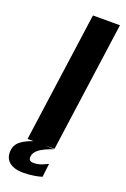

<svg xmlns="http://www.w3.org/2000/svg" viewBox="-200 -796 676 1029"><g transform="rotate(20 138.0 -282.0)"><path d="M38 0H72C-3 26 -22 54 -26 85C-34 145 6 178 78 178C122 178 160 170 183 163L192 86C172 95 147 110 113 110C91 110 83 101 85 83C88 52 116 29 191 3L136 0H192L295 -742H141Z"/></g></svg>

Font: Cheyenne Sans
Style: Bold Italic
Weight: 700
Italic angle: -8.13011°
Designer: The Public Sans project authors (U.S. Web Design System), Libre Franklin designed by Pablo Impallari and Rodrigo Fuenzal
Foundry: The Cheyenne Sans Project Authors
Version: Version 2.007